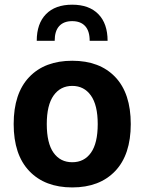

<svg xmlns="http://www.w3.org/2000/svg" viewBox="-20 -798 618 823"><path d="M137.5 -623.1H214.4Q214.4 -665.1 233.8 -686.2Q253.2 -707.4 289.4 -707.4Q325.6 -707.4 345 -686.2Q364.4 -665.1 364.4 -623.1H441.2Q441.2 -696.8 401.7 -737.3Q362.1 -777.9 289.4 -777.9Q216.7 -777.9 177.1 -737.3Q137.5 -696.8 137.5 -623.1ZM289.7 -429.8Q340.3 -429.8 369.6 -388.7Q398.9 -347.6 398.9 -266.2Q398.9 -184.2 369.9 -143.4Q341 -102.6 289.7 -102.6Q238.5 -102.6 209.5 -143.4Q180.5 -184.2 180.5 -266.2Q180.5 -347.6 209.8 -388.7Q239.1 -429.8 289.7 -429.8ZM289.7 -537.6Q172 -537.6 105.3 -467.8Q38.6 -398 38.6 -266.2Q38.6 -134.8 105.6 -64.7Q172.6 5.4 289.7 5.4Q406.8 5.4 473.7 -64.7Q540.5 -134.8 540.5 -266.2Q540.5 -398 474 -467.8Q407.5 -537.6 289.7 -537.6Z"/></svg>

Font: Estedad VF
Style: Regular
Weight: 100
Designer: Amin Abedi
Version: Version 7.3